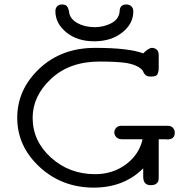

<svg xmlns="http://www.w3.org/2000/svg" viewBox="-20 -839 856 870"><path d="M58.1 -305.2Q58.1 -433.1 158 -527.6Q257.8 -622.1 411.1 -622.1Q563 -622.1 628.9 -597.2Q653.8 -622.1 668.9 -622.1Q680.2 -622.1 689.7 -614.5Q699.2 -606.9 699.2 -587.9V-535.2Q699.2 -523.9 698.7 -520.5Q698.2 -517.1 695.6 -508.1Q692.9 -499 686 -495.6Q679.2 -492.2 667 -492.2H662.1Q647 -492.2 639.4 -499Q631.8 -505.9 628.4 -515.4Q625 -524.9 606.4 -535.9Q587.9 -546.9 555.2 -553.2Q513.2 -560.1 431.2 -560.1Q294.9 -560.1 211.4 -481.9Q127.9 -403.8 127.9 -305.2Q127.9 -200.2 210.9 -125Q293.9 -49.8 411.1 -49.8Q491.2 -49.8 551 -94.5Q610.8 -139.2 626 -208H533.2Q516.1 -208 507.1 -217.5Q498 -227.1 498 -239Q498 -251 506.6 -260Q515.1 -269 528.8 -269H738.8Q755.9 -269 763.9 -259.5Q772 -250 772 -237.8Q772 -207 736.8 -207Q735.8 -207 733.9 -208H732.9H699.2V-37.1Q699.2 -25.9 697.5 -19Q695.8 -12.2 687.5 -6.1Q679.2 0 663.1 0H662.1Q628.9 0 628.9 -39.1V-76.2Q542 10.7 405.8 11.2Q260.7 11.2 159.4 -82.5Q58.1 -176.3 58.1 -305.2ZM231 -788.1Q231 -802.2 239 -810.5Q247.1 -818.8 261.2 -818.8Q270 -818.8 276.6 -815.9Q283.2 -813 286.1 -806.9Q289.1 -800.8 290.5 -796.4Q292 -792 293 -785.9Q293.9 -779.8 293.9 -778.8Q299.8 -752 330.8 -734.4Q361.8 -716.8 408.2 -715.8Q449.2 -715.8 483.6 -733.4Q518.1 -751 522 -786.1Q522 -819.3 553.2 -818.8Q566.4 -818.8 575.2 -810.3Q584 -801.8 584 -787.1Q584 -731 533.4 -691.4Q482.9 -651.9 407.2 -651.9Q330.1 -651.9 280.5 -692.4Q231 -732.9 231 -788.1Z"/></svg>

Font: CMU Typewriter Text Variable Width
Style: Medium
Weight: 500
Version: Version 0.7.0